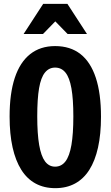

<svg xmlns="http://www.w3.org/2000/svg" viewBox="-20 -970 576 1000"><path d="M268 10Q210 10 165.5 -14Q121 -38 91 -85.5Q61 -133 45.5 -202.5Q30 -272 30 -363Q30 -483 57 -564.5Q84 -646 137 -688Q190 -730 267 -730Q346 -730 399 -688.5Q452 -647 479 -565Q506 -483 506 -362Q506 -271 490.5 -201.5Q475 -132 445 -85Q415 -38 370.5 -14Q326 10 268 10ZM267 -102Q300 -102 321 -129.5Q342 -157 352 -215Q362 -273 362 -364Q362 -454 352 -510Q342 -566 321 -592Q300 -618 267 -618Q235 -618 214 -592Q193 -566 183.5 -510.5Q174 -455 174 -364Q174 -273 184 -215Q194 -157 214.5 -129.5Q235 -102 267 -102ZM103 -793 205 -950H331L433 -793H332L218 -910H318L204 -793Z"/></svg>

Font: Instrument Sans Condensed
Style: Bold
Weight: 700
Width: 3
Designer: Rodrigo Fuenzalida
Foundry: fragTYPE
Version: Version 1.000;gftools[0.9.28]